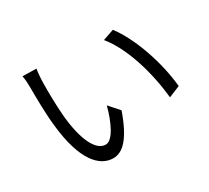

<svg xmlns="http://www.w3.org/2000/svg" viewBox="-138 -930 1275 1169"><g transform="rotate(-30 500.0 -345.5)"><path d="M223 -698 126 -700C132 -676 133 -634 133 -611C133 -553 134 -431 144 -344C171 -85 262 9 357 9C424 9 485 -49 545 -219L482 -290C456 -190 409 -86 358 -86C287 -86 238 -197 222 -364C215 -447 214 -538 215 -601C215 -627 219 -674 223 -698ZM744 -670 666 -643C762 -526 822 -321 840 -140L920 -173C905 -342 833 -554 744 -670Z"/></g></svg>

Font: Noto Sans CJK JP
Style: Regular
Weight: 400
Designer: Ryoko NISHIZUKA 西塚涼子 (kana, bopomofo & ideographs); Paul D. Hunt (Latin, Greek & Cyrillic); Sandoll Communications 산돌커뮤니
Foundry: Adobe
Version: Version 2.004;hotconv 1.0.118;makeotfexe 2.5.65603